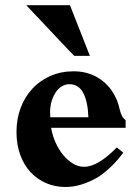

<svg xmlns="http://www.w3.org/2000/svg" viewBox="-20 -726 547 756"><path d="M328.1 -264.2Q325.7 -327.1 307.4 -360.8Q289.1 -394.5 252.9 -394.5Q238.8 -394.5 225.1 -387Q211.4 -379.4 200.9 -364.7Q190.4 -350.1 183.8 -329.3Q177.2 -308.6 177.2 -282.2Q177.2 -278.3 177.5 -273.2Q177.7 -268.1 178.2 -264.2ZM334 -505.9H272.5Q268.1 -510.3 253.9 -524.9Q239.7 -539.6 220.7 -559.8Q201.7 -580.1 179.9 -603.3Q158.2 -626.5 138.4 -647.2Q118.7 -668 103.8 -683.8Q88.9 -699.7 83.5 -705.6H255.4ZM465.3 -125Q444.8 -96.7 419.9 -72.3Q395 -47.9 367.2 -29.3Q335.4 -10.7 303 -0.2Q270.5 10.3 237.8 10.3Q196.8 10.3 161.6 -4.9Q126.5 -20 100.3 -48.1Q74.2 -76.2 59.6 -116.5Q44.9 -156.7 44.9 -206.5Q44.9 -256.8 61 -300.3Q77.1 -343.8 106.7 -376Q136.2 -408.2 178 -426.8Q219.7 -445.3 271 -445.3Q306.2 -445.3 336.2 -434.1Q366.2 -422.9 389.4 -403.1Q412.6 -383.3 428.5 -355.7Q444.3 -328.1 451.2 -295.4Q455.1 -278.8 460.7 -268.8Q466.3 -258.8 474.6 -253.4V-222.7H181.2Q186 -194.3 198 -166.7Q210 -139.2 227.3 -117.7Q244.6 -96.2 265.9 -82.8Q287.1 -69.3 311 -69.3Q338.9 -69.3 371.1 -88.6Q403.3 -107.9 439.9 -145.5Z"/></svg>

Font: XB Niloofar
Style: Bold
Weight: 700
Designer: Behnam
Foundry: Irmug
Version: Version 7.201 2008